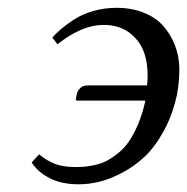

<svg xmlns="http://www.w3.org/2000/svg" viewBox="-20 -462 481 494"><path d="M358.4 -242.2Q362.8 -283.7 353.5 -317.9Q344.2 -352.1 316.7 -375Q289.1 -397.9 246.6 -397.9Q190.4 -397.9 127.9 -348.1L114.7 -365.2Q124.5 -376.5 137 -387.2Q149.4 -397.9 170.2 -411.6Q190.9 -425.3 219.7 -433.6Q248.5 -441.9 279.8 -441.9Q318.4 -441.9 349.1 -429.7Q379.9 -417.5 398.9 -396.5Q418 -375.5 429.4 -347.2Q440.9 -318.8 441.4 -286.6Q441.9 -254.4 435.5 -219.2Q424.3 -167 401.6 -125.5Q378.9 -84 352.1 -58.8Q325.2 -33.7 293.5 -17.1Q261.7 -0.5 234.6 5.9Q207.5 12.2 182.6 12.2Q138.7 12.2 108.2 -3.4Q77.6 -19 61.5 -43.9L80.6 -64.9Q101.1 -47.9 122.3 -40Q143.6 -32.2 173.8 -32.2Q186.5 -32.2 196 -33Q205.6 -33.7 222.4 -37.1Q239.3 -40.5 252.4 -47.1Q265.6 -53.7 282 -66.4Q298.3 -79.1 310.8 -96.7Q323.2 -114.3 335 -141.6Q346.7 -168.9 354 -203.1H180.2Q173.8 -203.1 175.3 -208L178.2 -222.2Q180.2 -229.5 187 -235.8Q193.8 -242.2 205.6 -242.2Z"/></svg>

Font: Linux Biolinum G
Style: Italic
Weight: 400
Italic angle: -12°
Designer: Philipp H. Poll
Foundry: Philipp H. Poll
Version: Version 0.5.1